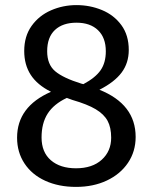

<svg xmlns="http://www.w3.org/2000/svg" viewBox="-20 -721 600 753"><path d="M512 -184Q512 -127 482 -82.5Q452 -38 399 -13Q346 12 278 12Q210 12 157.5 -12Q105 -36 76 -80Q47 -124 47 -181Q47 -303 180 -361Q126 -388 100.5 -427.5Q75 -467 75 -521Q75 -579 104 -619.5Q133 -660 180 -680.5Q227 -701 280 -701Q333 -701 380 -681.5Q427 -662 456 -622.5Q485 -583 485 -525Q485 -474 457 -436.5Q429 -399 370 -369Q512 -312 512 -184ZM165 -520Q165 -468 196.5 -441.5Q228 -415 299 -393L307 -391Q354 -416 374.5 -445.5Q395 -475 395 -520Q395 -573 364.5 -602.5Q334 -632 280 -632Q226 -632 195.5 -603.5Q165 -575 165 -520ZM416 -181Q416 -221 402 -247Q388 -273 355.5 -292.5Q323 -312 264 -329L242 -337Q191 -313 167 -275.5Q143 -238 143 -182Q143 -124 179.5 -92.5Q216 -61 278 -61Q342 -61 379 -94.5Q416 -128 416 -181Z"/></svg>

Font: Statis Sans
Style: Regular
Weight: 400
Designer: bBox Type GmbH
Foundry: bBox Type GmbH
Version: Version 1.000